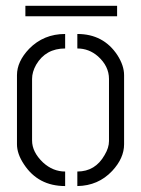

<svg xmlns="http://www.w3.org/2000/svg" viewBox="-20 -625 475 646"><path d="M65.4 -570.3V-605.5H374V-570.3ZM37.1 -139.6V-372.1Q37.1 -418 78.1 -460.9Q127 -510.7 199.2 -510.7V-461.9Q133.8 -461.9 101.6 -407.2Q87.9 -382.8 87.9 -359.4V-152.3Q87.9 -113.3 125 -78.1Q158.2 -47.9 199.2 -47.9V1Q108.4 1 60.5 -72.3Q37.1 -107.4 37.1 -139.6ZM240.2 1V-47.9Q300.8 -47.9 332 -103.5Q346.7 -127.9 346.7 -150.4V-359.4Q346.7 -402.3 309.6 -435.5Q279.3 -461.9 240.2 -461.9V-510.7Q328.1 -510.7 375 -439.5Q397.5 -404.3 397.5 -372.1V-139.6Q397.5 -92.8 357.4 -49.8Q310.5 0 240.2 1Z"/></svg>

Font: Post No Bills Colombo
Style: Regular
Weight: 400
Designer: Kosala Senevirathne, Siva Puranthara, Lasantha Premarathna, Tharique Azeez
Foundry: Mooniak
Version: Version 1.220 ; ttfautohint (v1.6)